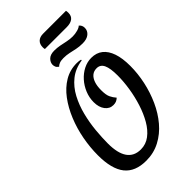

<svg xmlns="http://www.w3.org/2000/svg" viewBox="-294 -1061 1172 1172"><g transform="rotate(-45 291.5 -475.0)"><path d="M230 22Q135 22 89.5 -35Q44 -92 44 -210Q44 -278 57 -347.5Q70 -417 96 -480.5Q122 -544 159 -593.5Q196 -643 244 -671.5Q292 -700 350 -700Q361 -700 369 -699Q377 -698 384 -696V-690Q321 -681 277.5 -646Q234 -611 206.5 -559Q179 -507 164 -447Q149 -387 143.5 -327.5Q138 -268 138 -218Q138 -134 167.5 -92Q197 -50 255 -50Q299 -50 334 -76.5Q369 -103 395 -148Q421 -193 438.5 -248Q456 -303 465 -360.5Q474 -418 474 -470Q474 -532 460 -562Q446 -592 414 -592Q390 -592 373.5 -578.5Q357 -565 348 -539.5Q339 -514 339 -477Q339 -436 349 -415.5Q359 -395 374 -378Q363 -368 352.5 -364Q342 -360 328 -360Q296 -360 275.5 -387Q255 -414 255 -458Q255 -497 270 -533.5Q285 -570 310.5 -598.5Q336 -627 368.5 -643.5Q401 -660 436 -660Q480 -660 509.5 -636.5Q539 -613 554.5 -568Q570 -523 570 -456Q570 -391 555.5 -323.5Q541 -256 513 -194Q485 -132 444 -83.5Q403 -35 349 -6.5Q295 22 230 22ZM462 -759Q433 -759 409.5 -764Q386 -769 363.5 -774Q341 -779 315 -779Q293 -779 279.5 -773.5Q266 -768 259 -760Q246 -769 242.5 -779Q239 -789 239 -796Q239 -817 256 -834Q273 -851 307 -851Q332 -851 355 -846.5Q378 -842 401.5 -837Q425 -832 448 -832Q470 -832 491.5 -838Q513 -844 521 -853Q530 -846 534 -837Q538 -828 538 -817Q538 -792 518 -775.5Q498 -759 462 -759ZM274 -898Q273 -902 272.5 -906Q272 -910 272 -914Q272 -942 288 -957Q304 -972 332 -972H530Q531 -968 531.5 -963Q532 -958 532 -953Q532 -925 513.5 -911.5Q495 -898 463 -898Z"/></g></svg>

Font: Sansita Swashed Light Light
Style: Regular
Weight: 300
Version: Version 1.003